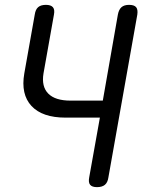

<svg xmlns="http://www.w3.org/2000/svg" viewBox="-20 -760 640 790"><path d="M391 -276H250Q154 -276 109.5 -324Q65 -372 80 -458L123 -700Q126 -721 137 -730.5Q148 -740 169 -740Q189 -740 197.5 -730.5Q206 -721 202 -700L159 -458Q150 -404 178.5 -375Q207 -346 270 -346H403L465 -700Q469 -721 480 -730.5Q491 -740 511 -740Q532 -740 540 -730.5Q548 -721 545 -700L426 -30Q423 -9 411.5 0.5Q400 10 379 10Q359 10 351 0.5Q343 -9 347 -30Z"/></svg>

Font: Maple Mono Light
Style: Italic
Weight: 300
Italic angle: -10°
Monospace: yes
Designer: subframe7536
Version: Version 7.000